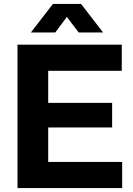

<svg xmlns="http://www.w3.org/2000/svg" viewBox="-20 -956 676 976"><path d="M69 0V-729H599V-596H192L225 -629V-100L192 -133H601V0ZM192 -308V-433H550V-308ZM137 -791 249 -936H392L504 -791H380L320 -870L261 -791Z"/></svg>

Font: Mona Sans ExtraLight
Style: Bold
Weight: 700
Version: Version 2.000